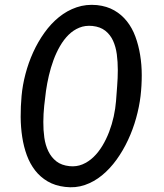

<svg xmlns="http://www.w3.org/2000/svg" viewBox="-20 -780 690 810"><path d="M254.5 8.5Q212 3.5 181 -14.8Q150 -33 128.2 -61Q106.5 -89 93.2 -125Q80 -161 73.8 -201.8Q67.5 -242.5 67.2 -286.8Q67 -331 71 -375Q75 -420.5 87.5 -468Q100 -515.5 120 -559.5Q140 -603.5 167.5 -642Q195 -680.5 229 -708Q263 -735.5 303.2 -749.2Q343.5 -763 389.5 -758.5Q431 -754 462 -736.2Q493 -718.5 515.2 -690.5Q537.5 -662.5 551 -626Q564.5 -589.5 571.2 -548.2Q578 -507 578 -462.8Q578 -418.5 573 -375Q567.5 -329 554.2 -281.5Q541 -234 520.2 -189.5Q499.5 -145 471.8 -106.5Q444 -68 410.5 -40.5Q377 -13 337.8 0.5Q298.5 14 254.5 8.5ZM174 -396.5Q170 -367.5 166.5 -333.8Q163 -300 162.8 -265.8Q162.5 -231.5 167 -199.5Q171.5 -167.5 184 -141.8Q196.5 -116 218 -99.2Q239.5 -82.5 273.5 -79Q302.5 -76 327.8 -86.5Q353 -97 374 -117Q395 -137 411.8 -164.8Q428.5 -192.5 440.5 -224Q452.5 -255.5 459.8 -288.8Q467 -322 469.5 -353.5Q471.5 -382.5 474.2 -416.5Q477 -450.5 477 -484.8Q477 -519 472.8 -551Q468.5 -583 456.8 -608.5Q445 -634 424 -650.5Q403 -667 370 -670.5Q339.5 -673.5 314.5 -663.2Q289.5 -653 269.2 -633Q249 -613 233 -585.2Q217 -557.5 205.5 -526Q194 -494.5 186.2 -461.2Q178.5 -428 174 -396.5Z"/></svg>

Font: B612 Mono
Style: Italic
Weight: 400
Italic angle: -10°
Version: Version 1.005